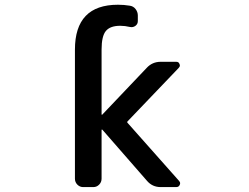

<svg xmlns="http://www.w3.org/2000/svg" viewBox="-20 -803 1040 802"><path d="M407.2 -261.7Q406.2 -261.7 405.3 -261.7Q404.3 -261.7 404.3 -259.8V-56.6Q404.3 -42 394 -31.7Q383.8 -21.5 370.1 -21.5H327.1Q313.5 -21.5 303.2 -31.7Q293 -42 293 -56.6V-595.7Q293 -783.2 472.7 -783.2Q498 -783.2 521.5 -779.3Q537.1 -777.3 546.4 -765.1Q555.7 -752.9 555.7 -738.3V-714.8Q555.7 -702.1 545.4 -694.8Q535.2 -687.5 522.5 -690.4Q502 -695.3 482.4 -695.3Q440.4 -695.3 422.4 -673.8Q404.3 -652.3 404.3 -595.7V-326.2Q404.3 -324.2 405.3 -323.7Q406.2 -323.2 407.2 -324.2L592.8 -519.5Q616.2 -544.9 651.4 -544.9H715.8Q726.6 -544.9 729.5 -536.1Q731.4 -532.2 731.4 -529.3Q731.4 -524.4 726.6 -519.5L512.7 -295.9Q509.8 -293 512.7 -290L727.5 -47.9Q732.4 -43 732.4 -37.1Q732.4 -34.2 730.5 -30.3Q726.6 -21.5 715.8 -21.5H651.4Q616.2 -21.5 593.8 -47.9Z"/></svg>

Font: Gen Jyuu Gothic L Monospace Medium
Style: Regular
Weight: 500
Designer: [Source Han Sans]
Ryoko NISHIZUKA  (kana & ideographs); Paul D. Hunt (Latin, Greek & Cyrillic); Wenlong ZHANG  (bopomofo
Version: Version 1.002.20150607